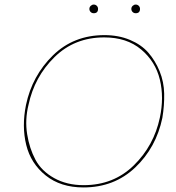

<svg xmlns="http://www.w3.org/2000/svg" viewBox="-20 -817 772 842"><path d="M391 -759Q383 -759 377.5 -764.5Q372 -770 372 -778Q372 -786 378 -791.5Q384 -797 391 -797Q399 -797 404.5 -791.5Q410 -786 410 -778Q410 -759 391 -759ZM575 -759Q567 -759 561.5 -764.5Q556 -770 556 -778Q556 -786 562 -791.5Q568 -797 575 -797Q583 -797 588.5 -791.5Q594 -786 594 -778Q594 -759 575 -759ZM346 5Q246 5 180.5 -47.5Q115 -100 95 -181.5Q75 -263 94 -357Q121 -485 212 -574Q303 -663 438 -663Q500 -663 550 -642Q600 -621 630.5 -586Q661 -551 680 -504.5Q699 -458 700 -406Q701 -354 692 -300Q665 -170 573 -82.5Q481 5 346 5ZM347 -5Q478 -5 566.5 -91.5Q655 -178 681 -301Q700 -389 681 -468Q662 -547 599 -600Q536 -653 437 -653Q307 -653 219 -566.5Q131 -480 105 -357Q89 -292 99 -229Q109 -166 135.5 -116.5Q162 -67 217.5 -36Q273 -5 347 -5Z"/></svg>

Font: EauTestInfant Hairline
Style: Italic
Weight: 250
Italic angle: -12°
Designer: Christian Thalmann (Catharsis Fonts)
Version: Version 0.001;PS 000.001;hotconv 1.0.88;makeotf.lib2.5.64775